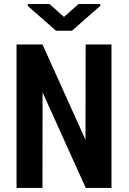

<svg xmlns="http://www.w3.org/2000/svg" viewBox="-20 -931 640 951"><path d="M532.2 0V-710.9H404.3L403.3 -238.8L190.4 -710.9H62V0H190.4L190.9 -473.6L404.8 0ZM296.9 -847.2 225.1 -911.1H117.7V-901.4L257.3 -778.8H336.4L476.6 -901.9V-911.1H369.1Z"/></svg>

Font: Roboto Mono SemiBold
Style: Regular
Weight: 600
Monospace: yes
Designer: Google
Version: Version 3.000